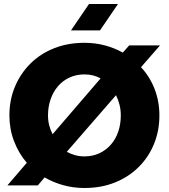

<svg xmlns="http://www.w3.org/2000/svg" viewBox="-20 -927 845 960"><path d="M402 13Q347 13 296.5 -1Q246 -15 203 -40L169 0H17L114 -113Q73 -161 50 -221.5Q27 -282 27 -350Q27 -427 54.5 -493Q82 -559 131.5 -608.5Q181 -658 250 -685.5Q319 -713 402 -713Q456 -713 504.5 -700Q553 -687 594 -664L626 -700H780L685 -591Q729 -544 753 -482Q777 -420 777 -350Q777 -273 750 -207Q723 -141 673 -91.5Q623 -42 554.5 -14.5Q486 13 402 13ZM402 -145Q443 -145 476.5 -160.5Q510 -176 534.5 -204Q559 -232 571.5 -269.5Q584 -307 584 -350Q584 -378 577.5 -403.5Q571 -429 560 -451L314 -168Q334 -157 356 -151Q378 -145 402 -145ZM243 -256 483 -535Q465 -545 445 -550Q425 -555 402 -555Q362 -555 328 -539.5Q294 -524 270 -496Q246 -468 233 -430.5Q220 -393 220 -350Q220 -324 226 -300.5Q232 -277 243 -256ZM335 -775 425 -907H570L480 -775Z"/></svg>

Font: MuseoModerno Thin ExtraBold
Style: Regular
Weight: 800
Version: Version 1.002